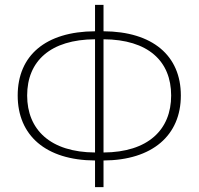

<svg xmlns="http://www.w3.org/2000/svg" viewBox="-20 -759 819 792"><path d="M372 13H407V-97C609 -98 726 -201 726 -365C726 -530 609 -629 407 -630V-739H372V-630C168 -629 53 -530 53 -365C53 -201 168 -98 372 -97ZM372 -130C188 -131 92 -224 92 -365C92 -507 188 -596 372 -597ZM407 -597C591 -596 686 -507 686 -365C686 -224 591 -131 407 -130Z"/></svg>

Font: Noto Sans JP Thin
Style: Regular
Weight: 100
Designer: Ryoko NISHIZUKA 西塚涼子 (kana, bopomofo & ideographs); Paul D. Hunt (Latin, Greek & Cyrillic); Sandoll Communications 산돌커뮤니
Foundry: Adobe
Version: Version 2.004;hotconv 1.0.118;makeotfexe 2.5.65603